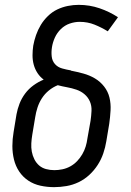

<svg xmlns="http://www.w3.org/2000/svg" viewBox="-20 -763 540 791"><path d="M203 8Q174 8 146.5 2Q119 -4 96.5 -19Q74 -34 59 -56.5Q44 -79 37.5 -106Q31 -133 31 -161.5Q31 -190 36 -219L48 -292Q52 -314 60.5 -336Q69 -358 83.5 -377.5Q98 -397 118 -411.5Q138 -426 160 -435Q145 -446 134.5 -462Q124 -478 119 -496.5Q114 -515 114 -535Q114 -555 117 -575Q121 -597 128.5 -618.5Q136 -640 148 -660Q160 -680 177.5 -697Q195 -714 216 -724Q237 -734 259.5 -738.5Q282 -743 304 -743Q349 -743 390 -729Q431 -715 466 -692L424 -634Q398 -650 369.5 -661.5Q341 -673 308 -673Q288 -673 267.5 -666Q247 -659 231 -643.5Q215 -628 206 -608Q197 -588 194 -568Q191 -549 193 -530.5Q195 -512 206.5 -499Q218 -486 236 -481Q254 -476 272 -473V-472Q298 -467 323.5 -460Q349 -453 371 -440Q393 -427 409 -406.5Q425 -386 431 -361Q437 -336 435.5 -308.5Q434 -281 430 -253L418 -181Q414 -156 405.5 -131Q397 -106 382.5 -83.5Q368 -61 348 -42.5Q328 -24 304 -12.5Q280 -1 254 3.5Q228 8 203 8ZM204 -62Q220 -62 237 -65.5Q254 -69 269.5 -77.5Q285 -86 297.5 -99Q310 -112 319 -127.5Q328 -143 333 -159.5Q338 -176 340 -192L353 -265Q356 -285 357 -306Q358 -327 350.5 -344.5Q343 -362 328.5 -374.5Q314 -387 295 -393.5Q276 -400 256.5 -403.5Q237 -407 218 -412Q198 -404 181 -390Q164 -376 152.5 -358Q141 -340 134.5 -320Q128 -300 125 -280L113 -208Q110 -190 109 -172.5Q108 -155 111 -138.5Q114 -122 121.5 -107Q129 -92 141 -81.5Q153 -71 169.5 -66.5Q186 -62 204 -62Z"/></svg>

Font: Iosevka SS18
Style: Italic
Weight: 400
Italic angle: -9°
Monospace: yes
Designer: Belleve Invis
Foundry: Belleve Invis
Version: Version 25.1.1; ttfautohint (v1.8.4)